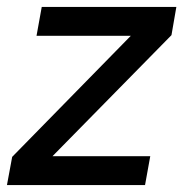

<svg xmlns="http://www.w3.org/2000/svg" viewBox="-30 -532 529 552"><path d="M-10 0 5 -81 346 -429H75L90 -512H477L463 -431L121 -83H402L387 0Z"/></svg>

Font: DM Sans 12pt Medium
Style: Italic
Weight: 500
Italic angle: -10°
Version: Version 4.004;gftools[0.9.30]